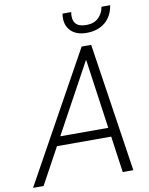

<svg xmlns="http://www.w3.org/2000/svg" viewBox="-119 -975 808 1044"><g transform="rotate(-10 285.0 -452.5)"><path d="M444.3 -200.7H145L35.6 0H-22.5L371.1 -710.9H423.8L531.2 0H472.7ZM171.9 -250.5H437L382.8 -633.8L381.3 -634.3ZM563 -905.3Q553.2 -845.2 513.4 -812.3Q473.6 -779.3 411.1 -779.3Q351.6 -779.3 321 -813.7Q290.5 -848.1 299.8 -905.3H347.7Q340.8 -865.7 357.2 -843.8Q373.5 -821.8 418 -821.8Q459 -821.8 483.9 -845.2Q508.8 -868.7 515.1 -905.3Z"/></g></svg>

Font: Franko
Style: Light Italic
Weight: 300
Designer: Google
Version: Version 1.200310; 2013